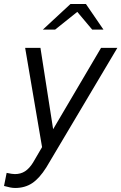

<svg xmlns="http://www.w3.org/2000/svg" viewBox="-57 -726 603 954"><path d="M0 0ZM107 82 152 5 68 -488H144L207 -84L445 -488H526L173 106Q139 160 103 184Q67 208 18 208Q7 208 -6 205.5Q-19 203 -37 198L-24 133Q-10 136 0 137.5Q10 139 17 139Q46 139 67.5 125Q89 111 107 82ZM401 -579 327 -667 217 -579H156L293 -706H370L457 -579Z"/></svg>

Font: Red Hat Text
Style: Italic
Weight: 400
Italic angle: -12°
Designer: Pentagram / MCKL
Foundry: Pentagram / MCKL
Version: Version 1.005; Red Hat Text Italic